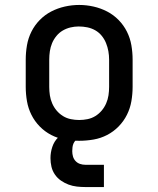

<svg xmlns="http://www.w3.org/2000/svg" viewBox="-20 -561 640 776"><path d="M300 8Q271 8 242 3Q213 -2 187 -15.5Q161 -29 140.5 -50Q120 -71 107 -97Q94 -123 89 -152Q84 -181 84 -210V-320Q84 -349 89 -378Q94 -407 107 -433Q120 -459 140.5 -480Q161 -501 187 -514.5Q213 -528 242 -534.5Q271 -541 300 -541Q329 -541 358 -534.5Q387 -528 413 -514.5Q439 -501 459.5 -480Q480 -459 493 -433Q506 -407 511 -378Q516 -349 516 -320V-210Q516 -181 511 -152Q506 -123 493 -97Q480 -71 459.5 -50Q439 -29 413 -15.5Q387 -2 358 3Q329 8 300 8ZM300 -76Q317 -76 334 -79.5Q351 -83 365.5 -92Q380 -101 391 -114Q402 -127 409 -143Q416 -159 418.5 -176Q421 -193 421 -210V-320Q421 -337 418 -354Q415 -371 408.5 -387Q402 -403 391 -416.5Q380 -430 365 -438.5Q350 -447 333 -450.5Q316 -454 298 -454Q281 -454 264.5 -450Q248 -446 233.5 -437.5Q219 -429 208 -415.5Q197 -402 190.5 -386.5Q184 -371 181.5 -354Q179 -337 179 -320V-210Q179 -193 181.5 -176Q184 -159 191 -143Q198 -127 209 -114Q220 -101 234.5 -92Q249 -83 266 -79.5Q283 -76 300 -76ZM325 195Q308 195 290.5 193Q273 191 257 185Q241 179 226.5 169Q212 159 202 144.5Q192 130 188 113Q184 96 184 78Q184 55 191.5 32.5Q199 10 215.5 -6Q232 -22 254.5 -29Q277 -36 300 -36V0Q292 0 286 6Q280 12 277 19Q274 26 273 34Q272 42 272 50Q272 61 275 71.5Q278 82 285.5 90Q293 98 303.5 101.5Q314 105 325 105H400V195Z"/></svg>

Font: Iosevka Curly Slab MdEx
Style: Regular
Weight: 500
Width: 7
Monospace: yes
Designer: Belleve Invis
Foundry: Belleve Invis
Version: Version 11.1.0; ttfautohint (v1.8.3)